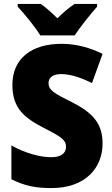

<svg xmlns="http://www.w3.org/2000/svg" viewBox="-20 -947 572 977"><path d="M185 -767H360C388 -810 443 -878 474 -913V-927H360C330 -908 304 -885 272 -854C240 -885 216 -907 187 -927H70V-913C103 -878 160 -809 185 -767ZM502 -217C502 -322 447 -375 350 -425C253 -473 227 -489 227 -524C227 -550 246 -570 291 -570C337 -570 391 -553 448 -524L502 -673C442 -702 373 -724 293 -724C140 -724 43 -649 43 -515C43 -395 105 -347 203 -296C290 -252 316 -235 316 -200C316 -169 293 -147 241 -147C183 -147 107 -168 38 -207V-35C104 -2 158 10 242 10C416 10 502 -94 502 -217Z"/></svg>

Font: Noto Sans Arabic SemCond Blk
Style: Regular
Weight: 900
Width: 4
Designer: Monotype Design Team, Nadine Chahine, Nizar Qandah and Khaled Hosny
Foundry: Monotype Imaging Inc.
Version: Version 2.012